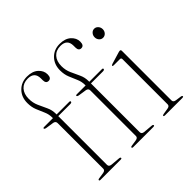

<svg xmlns="http://www.w3.org/2000/svg" viewBox="-171 -914 1107 1107"><g transform="rotate(-45 382.0 -360.5)"><path d="M146.5 -34.5Q146.5 -19 165.5 -17L222.5 -12Q232.5 -11 232.5 -5Q232.5 0 224 0H58Q50.5 0 50.5 -5Q50.5 -10.5 60 -11.5L96.5 -17Q115.5 -20 115.5 -34V-406Q115.5 -421.5 99 -425L49.5 -432.5Q36.5 -435 36.5 -440.5Q36.5 -445.5 43 -445.5H116.5V-450Q116.5 -477 105.8 -501.2Q95 -525.5 84.2 -551.8Q73.5 -578 73.5 -611Q73.5 -659.5 103.5 -690.2Q133.5 -721 180 -721Q224 -721 248.8 -698.5Q273.5 -676 273.5 -646Q273.5 -614.5 251 -614.5Q229.5 -614.5 229.5 -642V-656.5Q229.5 -709.5 175 -709.5Q138.5 -709.5 117.5 -686.2Q96.5 -663 96.5 -622.5Q96.5 -590 109 -562.2Q121.5 -534.5 134 -508Q146.5 -481.5 146.5 -452V-445.5H249.5Q257.5 -445.5 257.5 -440Q257.5 -432 243.5 -432H146.5ZM413 -34.5Q413 -19 432 -17L489 -12Q499 -11 499 -5Q499 0 490.5 0H324.5Q317 0 317 -5Q317 -10.5 326.5 -11.5L363 -17Q382 -20 382 -34V-406Q382 -421.5 365.5 -425L316 -432.5Q303 -435 303 -440.5Q303 -445.5 309.5 -445.5H383V-450Q383 -477 372.2 -501.2Q361.5 -525.5 350.8 -551.8Q340 -578 340 -611Q340 -659.5 370 -690.2Q400 -721 446.5 -721Q490.5 -721 515.2 -698.5Q540 -676 540 -646Q540 -614.5 517.5 -614.5Q496 -614.5 496 -642V-656.5Q496 -709.5 441.5 -709.5Q405 -709.5 384 -686.2Q363 -663 363 -622.5Q363 -590 375.5 -562.2Q388 -534.5 400.5 -508Q413 -481.5 413 -452V-445.5H516Q524 -445.5 524 -440Q524 -432 510 -432H413ZM649 -568.5Q635 -568.5 625.5 -579.2Q616 -590 616 -605Q616 -620.5 625.8 -631.2Q635.5 -642 649 -642Q663 -642 672.8 -631Q682.5 -620 682.5 -605Q682.5 -590 672.8 -579.2Q663 -568.5 649 -568.5ZM672 -438.5V-34.5Q672 -19.5 690.5 -17L725.5 -12Q735.5 -10.5 735.5 -5Q735.5 0 727 0H583.5Q575.5 0 575.5 -5Q575.5 -9.5 585 -11L622 -17Q640.5 -20 640.5 -34V-402Q640.5 -413 630.5 -413H580Q571.5 -413 571.5 -417.5Q571.5 -421 580 -424L648 -444.5Q658.5 -448 664 -448Q672 -448 672 -438.5Z"/></g></svg>

Font: Fraunces 72pt Thin
Style: Regular
Weight: 100
Version: Version 1.000;[b76b70a41]